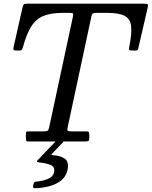

<svg xmlns="http://www.w3.org/2000/svg" viewBox="-20 -770 825 1045"><path d="M121 -17.5V-41Q121 -48.5 122.8 -51.8Q124.5 -55 131.5 -55H216.5Q233.5 -55 239 -58.8Q244.5 -62.5 247.5 -76.5L377 -680Q379.5 -692 377.5 -696Q375.5 -700 359.5 -700H322Q256.5 -700 215.8 -683Q175 -666 149.8 -625.5Q124.5 -585 105 -514Q103 -506 99.8 -500.5Q96.5 -495 85 -495H65.5Q53.5 -495 53 -501.5Q52.5 -508 54.5 -516L103 -731Q105.5 -742.5 109.8 -746.2Q114 -750 128.5 -750H761.5Q781 -750 784 -746Q787 -742 783.5 -727L733.5 -511Q731.5 -500.5 729.2 -497.8Q727 -495 713.5 -495H700.5Q685 -495 683 -498.5Q681 -502 683.5 -514.5Q698 -586.5 693.8 -626.8Q689.5 -667 658.8 -683.5Q628 -700 562 -700H504.5Q490.5 -700 485.2 -696.5Q480 -693 477.5 -681L348 -76Q345 -63 347.8 -59Q350.5 -55 367.5 -55H449.5Q461 -55 463.5 -51Q466 -47 466 -35V-20Q466 -6 461.2 -3Q456.5 0 443.5 0H134.5Q125 0 123 -3.8Q121 -7.5 121 -17.5ZM160.5 240 162.5 231.5Q164.5 223 168.8 220.8Q173 218.5 180.5 218Q211.5 215.5 240.2 204Q269 192.5 274 168Q280.5 138 255.2 127.8Q230 117.5 197 114.5Q183 113 181.5 109.8Q180 106.5 186.5 100L283.5 -1Q288 -6 299.5 -6H312Q333 -6 323.5 4L266.5 63Q258.5 71.5 259.5 72.8Q260.5 74 273.5 75Q313.5 78.5 335 95.8Q356.5 113 347.5 155Q340 191 312.5 212.5Q285 234 247.2 243.8Q209.5 253.5 170 254.5Q157 255 160.5 240Z"/></svg>

Font: Besley
Style: Italic
Weight: 400
Italic angle: -13°
Designer: Owen Earl
Foundry: indestructible type*
Version: Version 4.000; ttfautohint (v1.8.4.7-5d5b)